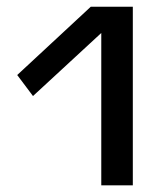

<svg xmlns="http://www.w3.org/2000/svg" viewBox="-20 -770 478 571"><path d="M31.2 -546.9 78.1 -484.4 281.2 -671.9V-218.8H375V-750H250Z"/></svg>

Font: Michroma
Style: Regular
Weight: 400
Version: Version 1.000